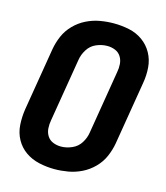

<svg xmlns="http://www.w3.org/2000/svg" viewBox="-112 -829 800 923"><g transform="rotate(15 288.0 -367.5)"><path d="M245 8Q278 8 312.5 2Q347 -4 379.5 -20Q412 -36 438 -62.5Q464 -89 478 -121.5Q492 -154 498 -188L550 -502Q557 -542 554 -580.5Q551 -619 533 -651.5Q515 -684 485 -705.5Q455 -727 417.5 -735Q380 -743 340 -743Q307 -743 272.5 -737Q238 -731 205.5 -715Q173 -699 147 -672.5Q121 -646 107 -613.5Q93 -581 87 -547L35 -233Q29 -194 31.5 -155Q34 -116 52 -83.5Q70 -51 100 -30Q130 -9 168 -0.5Q206 8 245 8ZM247 -105Q226 -105 207.5 -112.5Q189 -120 178.5 -136.5Q168 -153 166.5 -173.5Q165 -194 169 -215L221 -529Q225 -556 241 -581.5Q257 -607 284 -618.5Q311 -630 338 -630H339Q359 -630 377.5 -622.5Q396 -615 406.5 -598.5Q417 -582 418.5 -561.5Q420 -541 416 -521L364 -206Q360 -179 344.5 -154Q329 -129 301.5 -117Q274 -105 247 -105Z"/></g></svg>

Font: Iosevka Sparkle XBdObl
Style: Regular
Weight: 800
Italic angle: -9°
Designer: Belleve Invis
Foundry: Belleve Invis
Version: Version 4.5.0; ttfautohint (v1.8.3)